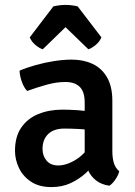

<svg xmlns="http://www.w3.org/2000/svg" viewBox="-20 -748 548 781"><path d="M41 -134.5Q41 -192.5 66.8 -229.5Q92.5 -266.5 136.2 -284.2Q180 -302 233.5 -302Q260.5 -302 295.5 -299.8Q330.5 -297.5 360.5 -291V-215.5Q335 -221.5 302 -223.2Q269 -225 242 -225Q199 -225 176 -202.8Q153 -180.5 153 -142.5Q153 -114 169.5 -94.5Q186 -75 216.5 -75Q251.5 -75 290.2 -99.5Q329 -124 355.5 -171L372.5 -88.5Q354.5 -67 328.2 -43.2Q302 -19.5 267.5 -3.2Q233 13 189 13Q139 13 106 -9Q73 -31 57 -65Q41 -99 41 -134.5ZM465 -51.5Q461.5 -36 449.8 -18.5Q438 -1 425 7.5Q391 2.5 369.5 -15Q348 -32.5 337.5 -57.2Q327 -82 324.5 -108V-331.5Q324.5 -375 304.2 -394.8Q284 -414.5 246 -414.5Q209.5 -414.5 170 -403.5Q130.5 -392.5 90.5 -378Q77.5 -391.5 69 -415Q60.5 -438.5 59.5 -460.5Q88.5 -473 125 -483.2Q161.5 -493.5 199.8 -499.5Q238 -505.5 271.5 -505.5Q319.5 -505.5 356.8 -488Q394 -470.5 415.5 -433.2Q437 -396 437 -337.5V-132.5Q437 -106 443 -85.5Q449 -65 465 -51.5ZM296 -722 392.5 -596Q385 -578 368.8 -564.8Q352.5 -551.5 339.5 -547.5L246.5 -637.5L154 -547.5Q140.5 -551.5 124.5 -564.8Q108.5 -578 101 -596L197 -722Q207 -724.5 220 -726.2Q233 -728 246.5 -728Q260.5 -728 273.5 -726.2Q286.5 -724.5 296 -722Z"/></svg>

Font: Signika Light Medium
Style: Regular
Weight: 500
Version: Version 2.003;gftools[0.9.32]